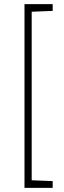

<svg xmlns="http://www.w3.org/2000/svg" viewBox="-20 -763 309 933"><path d="M99 150V-743H236V-710L134 -706V113L236 117V150Z"/></svg>

Font: Saira Semi Condensed Thin
Style: Regular
Weight: 100
Width: 4
Designer: Hector Gatti with collaboration of the Omnibus-Type team
Foundry: Omnibus-Type
Version: Version 1.001; ttfautohint (v1.8)